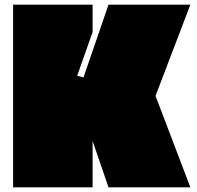

<svg xmlns="http://www.w3.org/2000/svg" viewBox="-20 -757 841 821"><path d="M376 44H36V-737H376V-620L310 -433L337 -426L444 -737H794L645 -347L794 44H444L376 -154Z"/></svg>

Font: ChangwonDangamAsac Bold
Style: Regular
Weight: 700
Designer: Choi Chi-young, Lee Youngbeen, Kim Jungjin, Yoon Jihee, Han Dohee
Foundry: YoonDesign Inc.
Version: Version 1.010;Build 20210623